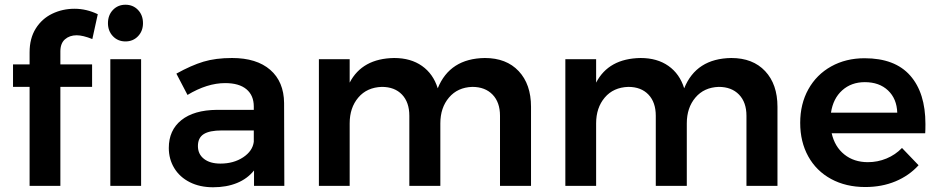

<svg xmlns="http://www.w3.org/2000/svg" viewBox="-20 -785 3960 811"><path d="M235 -568V-513H369V-418H235V0H105V-418H35V-513H105V-564Q105 -623 131 -664.5Q157 -706 200.5 -727Q244 -748 295 -748Q345 -748 393 -725L370 -620Q330 -636 304 -636Q274 -636 254.5 -619Q235 -602 235 -568ZM446 -535H576V0H446ZM584 -687Q584 -654 563 -632Q542 -610 510 -610Q478 -610 457 -632Q436 -654 436 -687Q436 -721 457 -743Q478 -765 510 -765Q542 -765 563 -743Q584 -721 584 -687Z M1053 0V-65Q1025 -30 981 -12Q937 6 880 6Q824 6 781.5 -15.5Q739 -37 716 -75Q693 -113 693 -160Q693 -235 746 -277.5Q799 -320 896 -321H1052V-335Q1052 -382 1021 -408Q990 -434 931 -434Q855 -434 772 -384L725 -474Q788 -509 839.5 -524.5Q891 -540 960 -540Q1064 -540 1121.5 -490Q1179 -440 1180 -350L1181 0ZM1052 -186V-234H917Q865 -234 840.5 -218.5Q816 -203 816 -168Q816 -134 841.5 -114Q867 -94 911 -94Q967 -94 1007 -120.5Q1047 -147 1052 -186Z M2223 -334V0H2092V-296Q2092 -353 2060.5 -385.5Q2029 -418 1975 -418Q1913 -416 1876.5 -373Q1840 -330 1840 -264V0H1709V-296Q1709 -353 1678 -385.5Q1647 -418 1593 -418Q1530 -416 1493.5 -373Q1457 -330 1457 -264V0H1327V-535H1457V-436Q1510 -538 1645 -540Q1715 -540 1762.5 -506.5Q1810 -473 1829 -412Q1880 -538 2028 -540Q2119 -540 2171 -484.5Q2223 -429 2223 -334Z M3264 -334V0H3133V-296Q3133 -353 3101.5 -385.5Q3070 -418 3016 -418Q2954 -416 2917.5 -373Q2881 -330 2881 -264V0H2750V-296Q2750 -353 2719 -385.5Q2688 -418 2634 -418Q2571 -416 2534.5 -373Q2498 -330 2498 -264V0H2368V-535H2498V-436Q2551 -538 2686 -540Q2756 -540 2803.5 -506.5Q2851 -473 2870 -412Q2921 -538 3069 -540Q3160 -540 3212 -484.5Q3264 -429 3264 -334Z M3889 -261Q3889 -235 3888 -222H3493Q3506 -165 3546.5 -132.5Q3587 -100 3646 -100Q3687 -100 3724.5 -115.5Q3762 -131 3790 -160L3860 -87Q3820 -43 3762.5 -19Q3705 5 3635 5Q3553 5 3490.5 -29Q3428 -63 3394 -124.5Q3360 -186 3360 -266Q3360 -346 3394.5 -408Q3429 -470 3491 -504.5Q3553 -539 3632 -539Q3760 -539 3824.5 -466Q3889 -393 3889 -261ZM3770 -309Q3768 -368 3731 -403Q3694 -438 3633 -438Q3576 -438 3537.5 -403.5Q3499 -369 3490 -309Z"/></svg>

Font: Gontserrat Medium
Style: Regular
Weight: 500
Designer: Julieta Ulanovsky
Foundry: Julieta Ulanovsky
Version: Version 6.001